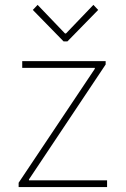

<svg xmlns="http://www.w3.org/2000/svg" viewBox="-20 -760 511 780"><path d="M55.7 0V-17.6L365.2 -480.5V-484.4H70.3V-511.7H409.2V-498L97.7 -31.2V-27.3H415V0ZM132.8 -740.2 244.1 -624H248L359.4 -740.2L378.9 -719.7L253.9 -591.8H238.3L113.3 -719.7Z"/></svg>

Font: Reddit Sans ExtraLight
Style: Regular
Weight: 250
Designer: Stephen Hutchings
Foundry: Reddit
Version: Version 1.014